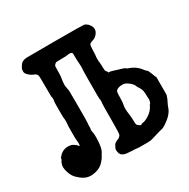

<svg xmlns="http://www.w3.org/2000/svg" viewBox="-138 -695 834 847"><g transform="rotate(-30 278.5 -271.5)"><path d="M293 -415 291 -447Q291 -461 290.5 -466.5Q290 -472 290.5 -478Q291 -484 286 -486.5Q281 -489 273 -488.5Q265 -488 262.5 -487Q260 -486 237.5 -486Q215 -486 210 -485.5Q205 -485 200 -480Q195 -475 194.5 -470.5Q194 -466 194 -445Q194 -424 193 -419.5Q192 -415 191 -407Q190 -399 189 -389.5Q188 -380 189 -373.5Q190 -367 191.5 -358Q193 -349 193.5 -347.5Q194 -346 194 -266.5Q194 -187 193 -182Q192 -177 192 -167Q192 -157 191 -152.5Q190 -148 190.5 -145.5Q191 -143 191.5 -138.5Q192 -134 193 -131Q194 -128 194 -105Q193 -53 179 -35Q177 -32 172.5 -23.5Q168 -15 162 -8.5Q156 -2 153.5 1Q151 4 148 6Q129 22 98 25Q67 28 41 6Q37 3 37 3Q37 1 33 -1Q29 -3 20 -14.5Q11 -26 5 -47Q-1 -68 3.5 -82Q8 -96 10.5 -97.5Q13 -99 13 -103Q13 -107 16 -111Q36 -137 65 -137Q82 -137 91.5 -130.5Q101 -124 102.5 -123Q104 -122 104 -121.5Q104 -121 108 -116.5Q112 -112 112.5 -114Q113 -116 113.5 -116Q114 -116 114 -127.5Q114 -139 113 -140Q112 -141 112 -181.5Q112 -222 113 -223Q114 -224 114 -238Q114 -252 113 -253Q112 -254 112 -296.5Q112 -339 113 -339.5Q114 -340 114.5 -349.5Q115 -359 113.5 -359.5Q112 -360 112 -413Q112 -466 111 -471Q108 -482 95.5 -486.5Q83 -491 71 -502Q59 -513 60 -523.5Q61 -534 61 -534Q72 -557 82 -562Q92 -567 104 -567.5Q116 -568 251.5 -568Q387 -568 395.5 -566.5Q404 -565 413 -557Q441 -527 415 -500Q406 -491 396 -488Q379 -483 376.5 -477Q374 -471 373.5 -448Q373 -425 372 -421.5Q371 -418 371 -406.5Q371 -395 372 -391Q373 -387 373.5 -368.5Q374 -350 374.5 -347Q375 -344 379 -339.5Q383 -335 383 -332.5Q383 -330 387.5 -330Q392 -330 392.5 -330Q393 -330 397 -329Q401 -328 408 -326Q415 -324 424 -321Q433 -318 443.5 -315Q454 -312 457 -310Q462 -305 468 -303Q503 -292 524 -264Q527 -260 527 -260L535 -252Q539 -252 546.5 -231.5Q554 -211 557 -206V-117Q553 -107 552 -103Q551 -99 544.5 -86.5Q538 -74 534 -62Q524 -33 483 -6Q468 3 465.5 3Q463 3 451.5 6.5Q440 10 435.5 11Q431 12 429 13Q427 14 419 16Q411 18 409 19Q396 24 374 23.5Q352 23 342.5 23.5Q333 24 325 22.5Q317 21 301 21Q271 20 261 15.5Q251 11 249 7Q247 3 246 2Q245 2 245 2V1Q240 -18 243 -24Q246 -30 246.5 -31.5Q247 -33 248.5 -35.5Q250 -38 251.5 -41Q253 -44 258.5 -47Q264 -50 264.5 -51Q265 -52 271 -53.5Q277 -55 277 -56Q277 -57 281 -59.5Q285 -62 288 -67.5Q291 -73 291 -149.5Q291 -226 292 -227Q293 -228 293 -237.5Q293 -247 292.5 -246.5Q292 -246 291.5 -251Q291 -256 291 -268Q291 -396 292 -398.5Q293 -401 293 -415ZM403 -253Q380 -251 375 -238Q373 -233 373 -209Q373 -185 370 -171.5Q367 -158 369 -141Q371 -124 371.5 -119Q372 -114 372.5 -111.5Q373 -109 373.5 -92Q374 -75 375 -71.5Q376 -68 382 -64Q392 -55 395 -58.5Q398 -62 401 -62Q415 -62 437.5 -76.5Q460 -91 471 -116Q473 -120 474 -120Q476 -119 478 -128Q481 -142 480 -142Q479 -142 479 -154Q479 -166 477.5 -178.5Q476 -191 468 -203Q460 -215 460 -217Q460 -219 457.5 -222.5Q455 -226 454 -228Q453 -230 444.5 -237.5Q436 -245 427 -249.5Q418 -254 403 -253Z"/></g></svg>

Font: TT2020 Style E
Style: Regular
Weight: 400
Version: Version 00.2